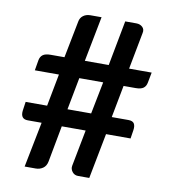

<svg xmlns="http://www.w3.org/2000/svg" viewBox="-81 -792 777 863"><g transform="rotate(10 307.5 -360.5)"><path d="M89 0 130 -207H67Q50 -207 42.5 -216.5Q35 -226 37 -245L43 -287H141L169 -434H59L67 -481Q70 -498 81.5 -506.5Q93 -515 117 -515H180L213 -683Q216 -701 229.5 -711Q243 -721 262 -721H313L273 -515H382L421 -721H472Q489 -721 500 -710.5Q511 -700 507 -683L475 -515H578L569 -468Q566 -451 554.5 -442.5Q543 -434 519 -434H464L436 -287H512Q532 -287 538.5 -276Q545 -265 542 -246L536 -207H424L384 0H333Q316 0 306 -13Q296 -26 299 -41L331 -207H222L191 -41Q187 -20 172.5 -10Q158 0 140 0ZM234 -287H342L371 -434H262Z"/></g></svg>

Font: Aleo SemiBold
Style: Regular
Weight: 600
Designer: Alessio Laiso
Foundry: Alessio Laiso
Version: Version 2.001;gftools[0.9.29]